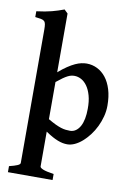

<svg xmlns="http://www.w3.org/2000/svg" viewBox="-105 -821 769 1119"><g transform="rotate(10 279.5 -261.5)"><path d="M417.5 -209.5Q418 -254.4 408.7 -287.6Q399.4 -320.8 384 -342.5Q368.7 -364.3 348.9 -375Q329.1 -385.7 308.1 -385.7Q299.3 -385.7 290 -383.8Q280.8 -381.8 269 -376Q257.3 -370.1 241.9 -359.4Q226.6 -348.6 205.1 -331.1V-111.3Q230 -96.7 249 -87.6Q268.1 -78.6 283.4 -73.7Q298.8 -68.8 311.8 -67.4Q324.7 -65.9 337.4 -65.9Q356.4 -65.9 371.6 -76.7Q386.7 -87.4 397 -106.2Q407.2 -125 412.4 -151.4Q417.5 -177.7 417.5 -209.5ZM527.3 -247.6Q527.3 -215.3 519 -183.6Q510.7 -151.9 496.6 -122.6Q482.4 -93.3 463.4 -68.4Q444.3 -43.5 423.1 -24.9Q401.9 -6.3 379.2 4.2Q356.4 14.6 335 14.6Q322.3 14.6 308.3 12Q294.4 9.3 278.6 3.2Q262.7 -2.9 244.6 -12.9Q226.6 -22.9 205.1 -37.6V168.5Q205.1 176.3 223.4 184.1Q241.7 191.9 287.6 198.7V234.4H23.4V198.7Q55.7 190.9 71.8 183.8Q87.9 176.8 87.9 168.5V-620.1Q87.9 -641.1 85.7 -653.1Q83.5 -665 76.4 -670.9Q69.3 -676.8 56.6 -679Q43.9 -681.2 23.4 -683.6V-717.8Q51.3 -721.2 73 -725.3Q94.7 -729.5 113.3 -734.1Q131.8 -738.8 148.7 -744.4Q165.5 -750 184.1 -756.8L205.1 -736.3V-388.7Q232.4 -412.6 255.9 -428.2Q279.3 -443.8 299.1 -452.9Q318.8 -461.9 335.4 -465.3Q352.1 -468.8 366.2 -468.8Q399.4 -468.8 428.7 -454.3Q458 -439.9 480 -412.1Q502 -384.3 514.6 -343Q527.3 -301.8 527.3 -247.6Z"/></g></svg>

Font: Gentium Basic
Style: Bold
Weight: 700
Designer: J. Victor Gaultney and Annie Olsen
Foundry: SIL International
Version: Version 1.100